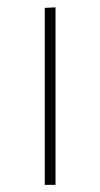

<svg xmlns="http://www.w3.org/2000/svg" viewBox="-20 -516 280 536"><path d="M105 0Q105 -56.5 105 -108.5Q105 -160.5 105 -221V-271Q105 -311.5 105 -348.2Q105 -385 105 -420.8Q105 -456.5 105 -494L135 -495.5Q135 -458 135 -422Q135 -386 135 -349Q135 -312 135 -271V-221Q135 -160.5 135 -108.5Q135 -56.5 135 0Z"/></svg>

Font: Commissioner Thin Thin
Style: Regular
Weight: 250
Version: Version 1.000